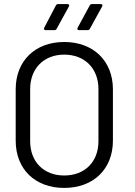

<svg xmlns="http://www.w3.org/2000/svg" viewBox="-20 -914 661 942"><path d="M204 -766H246C251 -766 256 -768 258 -773L318 -882C322 -889 319 -894 311 -894H266C261 -894 256 -892 254 -887L197 -778C194 -771 197 -766 204 -766ZM368 -766H409C414 -766 419 -768 421 -773L481 -882C485 -889 482 -894 474 -894H432C427 -894 422 -892 420 -887L361 -778C357 -771 361 -766 368 -766ZM295 8C438 8 534 -84 534 -224V-476C534 -615 438 -708 295 -708C152 -708 57 -615 57 -476V-224C57 -84 152 8 295 8ZM295 -53C195 -53 128 -120 128 -221V-477C128 -578 195 -646 295 -646C396 -646 463 -578 463 -477V-221C463 -120 396 -53 295 -53Z"/></svg>

Font: Elastic
Style: elastic
Weight: 400
Designer: Jeremy Tribby
Foundry: Tribby Type
Version: Version 1.422;hotconv 1.0.109;makeotfexe 2.5.65596